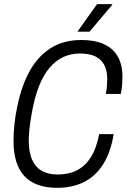

<svg xmlns="http://www.w3.org/2000/svg" viewBox="-20 -890 608 922"><path d="M255 12Q150 12 97.5 -44Q45 -100 45 -213Q45 -251 49.5 -295Q54 -339 64 -383Q84 -480 123.5 -550.5Q163 -621 224.5 -659.5Q286 -698 371 -698Q434 -698 478 -678.5Q522 -659 545 -619.5Q568 -580 568 -521Q568 -503 566.5 -482.5Q565 -462 560 -439H488Q492 -459 493.5 -476.5Q495 -494 495 -510Q495 -551 480.5 -578.5Q466 -606 437 -619.5Q408 -633 364 -633Q320 -633 283.5 -616Q247 -599 217.5 -564Q188 -529 167 -475.5Q146 -422 133 -349Q129 -326 126 -307Q123 -288 121.5 -272.5Q120 -257 119 -243.5Q118 -230 118 -217Q118 -159 134.5 -122.5Q151 -86 182 -69Q213 -52 257 -52Q311 -52 351 -73Q391 -94 417.5 -137Q444 -180 456 -246H526Q511 -156 474 -99Q437 -42 381.5 -15Q326 12 255 12ZM352 -738 446 -870H519V-867L410 -738Z"/></svg>

Font: Archivo Condensed Light
Style: Italic
Weight: 300
Width: 3
Italic angle: -10°
Designer: Hector Gatti
Foundry: Omnibus-Type
Version: Version 2.001